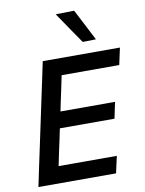

<svg xmlns="http://www.w3.org/2000/svg" viewBox="-102 -1040 841 1111"><g transform="rotate(-10 318.0 -484.5)"><path d="M32 0Q44 -58 55.5 -112.8Q67 -167.5 81.5 -234.5L132 -472.5Q146.5 -541 158.5 -597Q170 -652.5 183 -713H636.5L615 -614H276.5Q269 -577 261 -539Q253 -501 243.5 -457.5L233.5 -408.5H554L534 -313H213L200.5 -253Q191 -210 183.2 -172.8Q175.5 -135.5 168 -99H510L488 0ZM430 -782.5Q399 -827.5 367.5 -873.5Q336 -919.5 304 -967L412.5 -969Q436.5 -922.5 460.5 -876.5Q484 -830 508 -784Z"/></g></svg>

Font: Heraclito Medium
Style: Italic
Weight: 500
Italic angle: -12°
Designer: Kostas Bartsokas (font) & Cristiano Sobral (main changes)
Foundry: Kostas Bartsokas (font) & Cristiano Sobral (main changes)
Version: Version 1.00;July 8, 2020;FontCreator 13.0.0.2655 64-bit